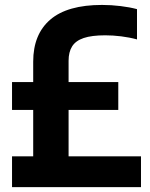

<svg xmlns="http://www.w3.org/2000/svg" viewBox="-20 -770 619 790"><path d="M116.6 -48.3V-516.4Q116.6 -628.8 186.8 -689.2Q257.1 -749.7 400 -749.7Q438.1 -749.7 476 -745Q514 -740.4 543.7 -732.4V-607.8Q513.1 -616.2 478.6 -620.5Q444.2 -624.7 413.1 -624.7Q357.4 -624.7 324.4 -613.6Q291.3 -602.4 276.8 -579.2Q262.2 -556.1 262.2 -519.9V-48.3ZM29.5 0V-126.8H560.1V0ZM29.5 -317.6V-432.4H466.7V-317.6Z"/></svg>

Font: Encode Sans Condensed Thin
Style: Regular
Weight: 100
Width: 3
Designer: Multiple Designers
Foundry: Impallari Type
Version: Version 3.002